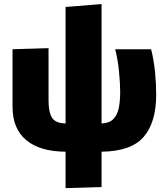

<svg xmlns="http://www.w3.org/2000/svg" viewBox="-20 -748 836 965"><path d="M309.5 197.5V14.5Q180 13.5 111.5 -44Q43 -101.5 43 -211V-500.5L224 -506V-243Q224 -185 241 -157Q258 -129 309.5 -127.5V-713L490.5 -727.5V-127.5Q530 -129 550.2 -150.2Q570.5 -171.5 577.2 -206.2Q584 -241 584 -284.5Q584 -330.5 578 -390.2Q572 -450 559 -500.5H739.5Q753 -447 759 -388.2Q765 -329.5 765 -272Q765 -134 702.8 -60.8Q640.5 12.5 490.5 14.5V192Z"/></svg>

Font: Heraclito ExtraBold
Style: Regular
Weight: 800
Designer: Kostas Bartsokas (font) & Cristiano Sobral (main changes)
Foundry: Kostas Bartsokas (font) & Cristiano Sobral (main changes)
Version: Version 1.00;July 8, 2020;FontCreator 13.0.0.2655 64-bit